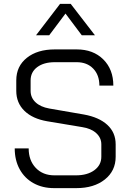

<svg xmlns="http://www.w3.org/2000/svg" viewBox="-20 -963 667 991"><path d="M56 -197H128Q128 -135 164.5 -96.5Q201 -58 261 -58H372Q431 -58 467 -84.5Q503 -111 503 -154V-218Q503 -252 476.5 -276Q450 -300 404 -307L224 -337Q148 -350 106 -391Q64 -432 64 -494V-548Q64 -621 118.5 -664.5Q173 -708 263 -708H376Q461 -708 513 -656.5Q565 -605 565 -521H493Q493 -576 461 -609Q429 -642 376 -642H263Q206 -642 172 -616.5Q138 -591 138 -548V-494Q138 -459 163.5 -435Q189 -411 234 -403L413 -372Q491 -358 534 -318.5Q577 -279 577 -218V-154Q577 -81 521 -36.5Q465 8 374 8H259Q199 8 153 -17.5Q107 -43 81.5 -89.5Q56 -136 56 -197ZM290 -943H345L470 -781H402L318 -893L234 -781H166Z"/></svg>

Font: Stavian Regular
Style: Regular
Weight: 400
Version: Version 1.000; ttfautohint (v1.6)